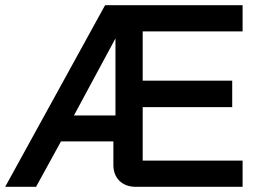

<svg xmlns="http://www.w3.org/2000/svg" viewBox="-24 -720 993 740"><path d="M526 -599V-409H871V-307H526V-101H911V0H500Q460 0 436.5 -23Q413 -46 413 -85V-175H211L115 0H-4L381 -700H911V-599ZM421 -275V-572L261 -275Z"/></svg>

Font: Bai Jamjuree SemiBold
Style: Regular
Weight: 600
Version: Version 1.000; ttfautohint (v1.6)